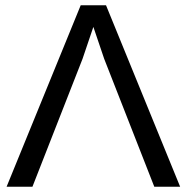

<svg xmlns="http://www.w3.org/2000/svg" viewBox="-20 -708 708 728"><path d="M663 0H565L375 -485L334 -606L293 -485L103 0H5L286 -688H382Z"/></svg>

Font: Libra Sans
Style: Regular
Weight: 400
Foundry: Context Ltd
Version: Version 1.000; ttfautohint (v1.3)